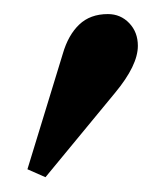

<svg xmlns="http://www.w3.org/2000/svg" viewBox="-20 -870 213 266"><path d="M43 -624.5 18 -635.5 67 -795.5Q74.5 -821.5 89.8 -836Q105 -850.5 129.5 -850.5Q147 -850.5 159 -838Q171 -825.5 171 -806.5Q171 -779.5 139.5 -741.5Z"/></svg>

Font: Libre Caslon Text Medium
Style: Regular
Weight: 500
Designer: Pablo Impallari, Rodrigo Fuenzalida, Katja Schimmel
Foundry: Pablo Impallari, Rodrigo Fuenzalida
Version: Version 2.000